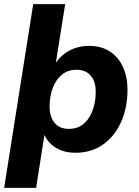

<svg xmlns="http://www.w3.org/2000/svg" viewBox="-26 -725 669 925"><path d="M-6 180 134 -705H288L241 -410L234 -409Q252 -439 277.5 -460.5Q303 -482 335 -493Q367 -504 403 -504Q462 -504 504 -476.5Q546 -449 568 -398.5Q590 -348 588 -281Q586 -198 555 -132Q524 -66 468.5 -27.5Q413 11 337 11Q282 11 241 -14.5Q200 -40 183 -88L190 -87L148 180ZM306 -104Q346 -104 374 -126Q402 -148 418 -187.5Q434 -227 435 -276Q437 -330 412 -359.5Q387 -389 342 -389Q303 -389 274.5 -367Q246 -345 230 -306Q214 -267 213 -217Q212 -163 236.5 -133.5Q261 -104 306 -104Z"/></svg>

Font: Nunito Sans 11pt ExtraBold
Style: Italic
Weight: 800
Italic angle: -9°
Version: Version 3.101;gftools[0.9.27]